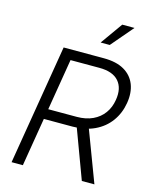

<svg xmlns="http://www.w3.org/2000/svg" viewBox="-136 -1035 899 1124"><g transform="rotate(15 313.5 -472.5)"><path d="M44.9 0 165.5 -727.5H409.2Q484.9 -727.5 532.7 -700Q580.6 -672.4 599.9 -623Q619.1 -573.7 608.4 -509.3Q597.7 -445.3 562 -396.5Q526.4 -347.7 469 -320.6Q411.6 -293.5 336.9 -293.5H131.3L141.6 -355H344.7Q399.9 -355 441.2 -374.3Q482.4 -393.6 507.8 -428.5Q533.2 -463.4 540.5 -510.3Q552.7 -583 516.1 -624.8Q479.5 -666.5 398.4 -666.5H223.6L113.3 0ZM470.7 0 348.6 -328.6H422.9L546.9 0ZM367.2 -811.5 462.4 -945.3H536.6L422.4 -811.5Z"/></g></svg>

Font: Inter 20pt Light
Style: Italic
Weight: 300
Italic angle: -9.3988°
Version: Version 4.001;git-66647c0bb